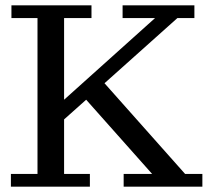

<svg xmlns="http://www.w3.org/2000/svg" viewBox="-20 -702 808 722"><path d="M21 0V-48H121V-634H23V-682H324V-634H221V-327L563 -634H441V-682H711V-634H647L373 -389L676 -48H741V0H445V-48H552L304 -327L221 -253V-48H318V0Z"/></svg>

Font: Montagu Slab 144pt
Style: Regular
Weight: 400
Designer: Florian Karsten
Foundry: Florian Karsten
Version: Version 1.000; ttfautohint (v1.8.3)